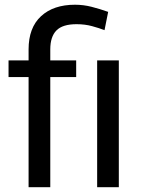

<svg xmlns="http://www.w3.org/2000/svg" viewBox="-20 -780 594 800"><path d="M189.5 0H99.1V-459H15.6V-528.3H99.1V-574.2Q99.1 -664.6 150.9 -712.4Q202.6 -760.3 292.5 -760.3Q327.6 -760.3 361.3 -751.7Q395 -743.2 430.7 -730.5L415.5 -654.3Q393.1 -663.1 363.5 -671.1Q334 -679.2 298.8 -679.2Q240.7 -679.2 215.1 -653.1Q189.5 -627 189.5 -574.2V-528.3H297.4V-459H189.5ZM475.1 -528.3V0H384.8V-528.3Z"/></svg>

Font: Vazirmatn RD UI
Style: Regular
Weight: 400
Designer: Saber Rastikerdar
Foundry: Saber Rastikerdar
Version: Version 33.003